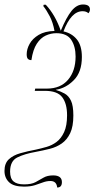

<svg xmlns="http://www.w3.org/2000/svg" viewBox="-58 -681 421 856"><path d="M197 155Q194 126 167 126Q150 126 134 132Q118 138 98 144.5Q78 151 49 151Q3 151 -17.5 131.5Q-38 112 -38 81Q-38 47 -18.5 29Q1 11 33 2Q65 -7 102 -14Q125 -19 149.5 -26Q174 -33 194.5 -48.5Q215 -64 228 -92.5Q241 -121 241 -167Q241 -219 219.5 -247.5Q198 -276 142 -276H97L99 -286H151Q212 -286 245.5 -325.5Q279 -365 279 -429Q279 -474 259.5 -503.5Q240 -533 193 -533Q169 -533 146 -522.5Q123 -512 106 -486Q89 -460 82 -413Q72 -413 66.5 -418.5Q61 -424 61 -439Q61 -462 74 -485.5Q87 -509 114.5 -525.5Q142 -542 185 -543Q178 -581 164 -608Q150 -635 135 -654L137 -660H146Q188 -615 213 -544Q238 -604 261 -632.5Q284 -661 312 -661Q343 -661 343 -639Q343 -629 336 -622Q327 -631 310 -631Q259 -631 225 -541Q262 -533 284.5 -505.5Q307 -478 307 -427Q307 -360 271.5 -324Q236 -288 192 -281L191 -280Q212 -274 230 -264Q248 -254 258.5 -232Q269 -210 269 -166Q269 -117 255 -87.5Q241 -58 217.5 -41.5Q194 -25 164 -17.5Q134 -10 102 -4Q51 5 19 21Q-13 37 -13 84Q-13 115 2.5 128Q18 141 49 141Q82 141 100.5 131Q119 121 136 111Q153 101 179 101Q218 101 218 131Q218 155 197 155Z"/></svg>

Font: Noto Serif Display ExtraCondensed Thin
Style: Italic
Weight: 100
Width: 2
Italic angle: -12°
Designer: Monotype Design Team
Foundry: Monotype Imaging Inc.
Version: Version 2.009